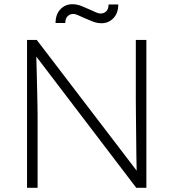

<svg xmlns="http://www.w3.org/2000/svg" viewBox="-20 -889 821 909"><path d="M108 0V-700H154L627 -81Q626 -113 625.5 -160.5Q625 -208 624.5 -258.5Q624 -309 623.5 -351.5Q623 -394 623 -417V-700H673V0H625L152 -621Q153 -586 154 -542Q155 -498 156 -456Q157 -414 157.5 -383.5Q158 -353 158 -344V0ZM461 -779Q439 -779 418 -787.5Q397 -796 374 -806Q362 -811 349.5 -817Q337 -823 326 -823Q311 -823 300 -812Q289 -801 289 -780H243Q243 -821 266 -845Q289 -869 322 -869Q344 -869 364.5 -861Q385 -853 409 -842Q420 -837 433 -831Q446 -825 457 -825Q472 -825 483 -835.5Q494 -846 494 -868H540Q540 -827 517 -803Q494 -779 461 -779Z"/></svg>

Font: Lexend ExtraLight
Style: Regular
Weight: 200
Designer: Bonnie Shaver-Troup, Thomas Jockin
Foundry: Lexend
Version: Version 1.007; ttfautohint (v1.8.3)